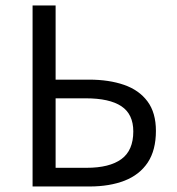

<svg xmlns="http://www.w3.org/2000/svg" viewBox="-20 -676 640 696"><path d="M98.1 0V-656.3H181.6V-387.3H302.9Q375 -387.3 429.6 -368.4Q484.2 -349.5 514.7 -308.4Q545.2 -267.4 545.2 -201.6Q545.2 -131.6 515.6 -86.9Q485.9 -42.3 431.6 -21.1Q377.3 0 304 0ZM181.6 -67.7H293.5Q376.9 -67.7 420 -99.2Q463.2 -130.7 463.2 -199.6Q463.2 -262.1 420 -290.9Q376.8 -319.6 290.9 -319.6H181.6Z"/></svg>

Font: Source Code Pro ExtraLight
Style: Regular
Weight: 200
Monospace: yes
Designer: Paul D. Hunt, Teo Tuominen
Foundry: Adobe
Version: Version 1.026;hotconv 1.1.0;makeotfexe 2.6.0